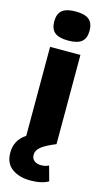

<svg xmlns="http://www.w3.org/2000/svg" viewBox="-142 -767 575 1040"><g transform="rotate(15 145.5 -247.0)"><path d="M47 -639Q47 -682 70.5 -701.5Q94 -721 146 -721Q198 -721 221.5 -701.5Q245 -682 245 -639Q245 -597 221.5 -577.5Q198 -558 146 -558Q94 -558 70.5 -577.5Q47 -597 47 -639ZM179 132Q206 132 222 122L245 205Q208 227 144 227Q82 227 41.5 198Q1 169 1 109Q1 38 61 -1V-500H231V0Q175 23 150.5 42.5Q126 62 126 88Q126 108 140 120Q154 132 179 132Z"/></g></svg>

Font: Elaine Sans
Style: Bold
Weight: 700
Designer: Wei Huang
Foundry: Wei Huang
Version: Version 2.001;December 24, 2019;FontCreator 12.0.0.2547 64-b